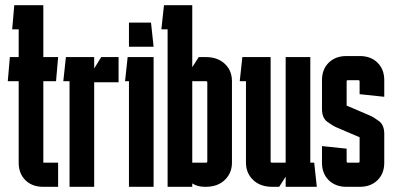

<svg xmlns="http://www.w3.org/2000/svg" viewBox="-20 -720 1521 740"><path d="M204 -93V0H146Q104 0 78 -25.5Q52 -51 52 -93V-407H10L18 -500H52V-607H27L35 -700H147V-500H204L196 -407H147V-93Z M343 -500V-456L370 -500H437V-403H343V0H248V-407H224L234 -500Z M562 -633 572 -540H477V-633ZM572 -500V0H477V-407H462L472 -500Z M626 0V-607H602L612 -700H721V-461L746 -500H773Q819 -500 846.5 -474Q874 -448 874 -407V-93Q874 -53 846.5 -26.5Q819 0 773 0H769Q742 0 721 -13V0ZM774 -407H721V-93H774Q779 -93 779 -98V-402Q779 -407 774 -407Z M1081 -93V-500H1176V-93H1191L1201 0H1081V-39L1056 0H1029Q983 0 955.5 -26.5Q928 -53 928 -93V-407H904L914 -500H1023V-98Q1023 -93 1028 -93Z M1221 -157 1316 -147V-98Q1316 -93 1321 -93H1361Q1366 -93 1366 -98V-191L1277 -229Q1261 -236 1241 -251Q1221 -266 1221 -300V-411Q1221 -453 1247 -478.5Q1273 -504 1315 -504H1367Q1409 -504 1435 -478.5Q1461 -453 1461 -411V-347L1366 -357V-406Q1366 -411 1361 -411H1321Q1316 -411 1316 -406V-313L1405 -275Q1421 -268 1441 -253Q1461 -238 1461 -204V-93Q1461 -51 1435 -25.5Q1409 0 1367 0H1315Q1273 0 1247 -25.5Q1221 -51 1221 -93Z"/></svg>

Font: Karantina
Style: Regular
Weight: 400
Designer: Rony Koch
Foundry: Rony Koch
Version: Version 1.000; ttfautohint (v1.8.3)